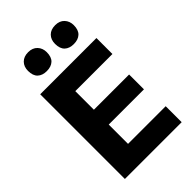

<svg xmlns="http://www.w3.org/2000/svg" viewBox="-274 -1042 1143 1143"><g transform="rotate(-45 298.0 -470.5)"><path d="M70 0V-713H543.5V-578.5H231V-422H527.5V-297H231V-134.5H548V0ZM423 -782.5Q386.5 -782.5 365.5 -802.2Q344.5 -822 344.5 -862.5Q344.5 -898 365.5 -919.5Q386.5 -941 424 -941Q460.5 -941 481.5 -918.8Q502.5 -896.5 502.5 -862.5Q502.5 -822 481.2 -802.2Q460 -782.5 423 -782.5ZM195.5 -782.5Q159 -782.5 138 -802.2Q117 -822 117 -862.5Q117 -898 138.2 -919.5Q159.5 -941 196.5 -941Q233 -941 254 -918.8Q275 -896.5 275 -862.5Q275 -822 254 -802.2Q233 -782.5 195.5 -782.5Z"/></g></svg>

Font: Commissioner
Style: Bold
Weight: 700
Designer: Kostas Bartsokas
Foundry: Kostas Bartsokas
Version: Version 1.000; ttfautohint (v1.8.3)